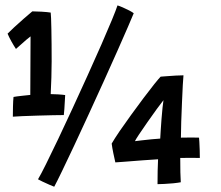

<svg xmlns="http://www.w3.org/2000/svg" viewBox="-20 -678 817 710"><path d="M167.5 -330Q178.5 -330 194.8 -329Q211 -328 221 -326.5Q220.5 -320.5 219.8 -305.2Q219 -290 218 -274.8Q217 -259.5 216 -252.5Q204 -252.5 177 -252Q150 -251.5 119 -250.5Q88 -249.5 62.2 -248.5Q36.5 -247.5 27.5 -246.5Q27.5 -261 28 -283.5Q28.5 -306 30 -319.5Q40.5 -321.5 62 -323.8Q83.5 -326 92 -327Q92 -338.5 92.2 -368.2Q92.5 -398 92.5 -433.8Q92.5 -469.5 92.8 -500.2Q93 -531 93 -543.5Q88.5 -540.5 77.2 -530.8Q66 -521 54.8 -511Q43.5 -501 39 -497Q31 -509 22.2 -524.8Q13.5 -540.5 8 -553.5Q14.5 -560.5 31.8 -576.5Q49 -592.5 68.2 -609.2Q87.5 -626 99.5 -636Q112 -636 133.8 -634.8Q155.5 -633.5 167.5 -631.5Q169 -621 170 -570Q171 -519 171 -451Q171 -422.5 170 -391.2Q169 -360 167.5 -330ZM414.5 -658Q421.5 -656 434.2 -650.5Q447 -645 458.8 -638.8Q470.5 -632.5 474.5 -629Q469.5 -616.5 453.5 -579.5Q437.5 -542.5 414.2 -490Q391 -437.5 363.5 -377Q336 -316.5 307.8 -255Q279.5 -193.5 254 -139Q228.5 -84.5 209.2 -44.8Q190 -5 180.5 12.5Q176 11 162.8 5.2Q149.5 -0.5 136.5 -6.8Q123.5 -13 120.5 -15Q130.5 -31.5 150 -70.8Q169.5 -110 195 -163.5Q220.5 -217 248.5 -277.8Q276.5 -338.5 304 -399.2Q331.5 -460 354.8 -513Q378 -566 393.8 -604.2Q409.5 -642.5 414.5 -658ZM719 -94Q709 -94 686 -94.2Q663 -94.5 646.5 -94Q646.5 -65.5 647 -41Q647.5 -16.5 648.5 -4Q638 -2 620.8 -0.2Q603.5 1.5 587.2 2.2Q571 3 562.5 3Q562.5 -18 563 -46.5Q563.5 -75 564.5 -89Q539 -87.5 505.5 -85Q472 -82.5 444 -80.2Q416 -78 406.5 -77.5Q403 -92.5 399 -111.8Q395 -131 393 -147Q403 -164.5 422.2 -192.8Q441.5 -221 464.8 -253Q488 -285 510.5 -315Q533 -345 550.2 -366.5Q567.5 -388 574 -394.5Q580.5 -395 596.5 -396.2Q612.5 -397.5 629.8 -398.5Q647 -399.5 658.5 -399.5Q657.5 -392 656 -364.2Q654.5 -336.5 653 -300.2Q651.5 -264 650.2 -228.2Q649 -192.5 649 -169Q665.5 -169.5 688.2 -169.5Q711 -169.5 716 -169Q716.5 -166.5 717.2 -153Q718 -139.5 718.5 -123Q719 -106.5 719 -94ZM584.5 -307.5Q575.5 -296.5 559.2 -274Q543 -251.5 525.2 -226.2Q507.5 -201 494.2 -181Q481 -161 479 -156Q486.5 -157 504.2 -159Q522 -161 541 -163Q560 -165 572.5 -165.5Q573 -174.5 574.2 -194.5Q575.5 -214.5 577.2 -237.2Q579 -260 581 -279.5Q583 -299 584.5 -307.5Z"/></svg>

Font: Grandstander Medium
Style: Regular
Weight: 500
Designer: Tyler Finck
Foundry: Etcetera Type Co
Version: Version 1.200; ttfautohint (v1.8.3)